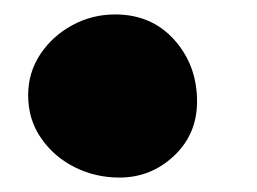

<svg xmlns="http://www.w3.org/2000/svg" viewBox="-20 -227 356 266"><path d="M139.5 -207Q190 -207 221.5 -171.8Q253 -136.5 253 -86.5Q253 -41 221 -11Q189 19 145.5 19Q112 19 83.2 4.5Q54.5 -10 36.8 -35.8Q19 -61.5 19 -95Q19 -126.5 35.8 -151.8Q52.5 -177 80 -192Q107.5 -207 139.5 -207Z"/></svg>

Font: Grandstander Thin Black
Style: Regular
Weight: 900
Version: Version 1.200